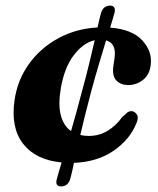

<svg xmlns="http://www.w3.org/2000/svg" viewBox="-20 -581 564 685"><path d="M304.5 -251.5Q293 -208 283.5 -170Q274 -132 266.5 -99.5Q280.5 -96 296.5 -96Q334 -96 364.2 -114.5Q394.5 -133 416 -163.5Q425 -170.5 431.8 -177.5Q438.5 -184.5 450 -184.5Q460 -184 467.8 -173Q475.5 -162 467 -142Q444 -84 386.2 -43.8Q328.5 -3.5 244 0Q240.5 17.5 237 32Q233.5 46.5 230.5 58Q222 84 198 84Q175 84 183 56.5Q186 45 190.2 30.8Q194.5 16.5 200 -1.5Q107.5 -10 62.5 -68Q17.5 -126 32 -224.5Q42.5 -296 83.5 -353Q124.5 -410 188 -444.5Q251.5 -479 328 -483Q331.5 -498.5 334.5 -511.5Q337.5 -524.5 340.5 -535Q348.5 -561 374 -561Q383 -561 387.5 -554.2Q392 -547.5 388 -533.5Q385.5 -523.5 381.5 -510.8Q377.5 -498 373 -482.5Q450.5 -476.5 486.8 -437.8Q523 -399 518 -352.5Q515 -316.5 491.5 -297Q468 -277.5 437 -277.5Q411.5 -277.5 395.5 -293.5Q379.5 -309.5 384.5 -345.5L388.5 -373.5Q396.5 -426 358.5 -437Q347.5 -400.5 333.5 -354Q319.5 -307.5 304.5 -251.5ZM197 -266.5Q187 -207.5 197 -169.5Q207 -131.5 233.5 -113.5Q242 -143.5 251.8 -178Q261.5 -212.5 271.5 -251.5Q287 -307.5 298.2 -354.2Q309.5 -401 318 -437.5Q278 -429 244 -385Q210 -341 197 -266.5Z"/></svg>

Font: Fraunces 9pt S000
Style: Bold Italic
Weight: 700
Italic angle: -16°
Version: Version 1.000; ttfautohint (v1.8.3)